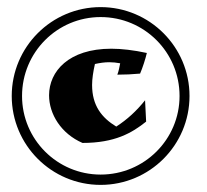

<svg xmlns="http://www.w3.org/2000/svg" viewBox="-20 -520 581 540"><path d="M393 -371C356 -379 322 -383 293 -383C173 -383 118 -319 118 -252C118 -199 152 -144 212 -118C303 -118 351 -146 391 -178L388 -238C364 -208 338 -184 307 -164C266 -189 239 -223 239 -281C239 -298 242 -318 247 -340C261 -343 274 -345 287 -345C297 -345 307 -344 318 -342C316 -332 314 -320 310 -310C331 -310 353 -311 374 -313C381 -329 389 -354 393 -371ZM263 -472C386 -472 485 -373 485 -250C485 -128 386 -29 263 -29C141 -29 42 -128 42 -250C42 -373 141 -472 263 -472ZM263 -500C125 -500 13 -388 13 -250C13 -112 125 0 263 0C401 0 513 -112 513 -250C513 -388 401 -500 263 -500Z"/></svg>

Font: Ruslan Display
Style: Regular
Weight: 400
Designer: Denis Masharov, Vladimir Rabdu
Foundry: Denis Masharov, Vladimir Rabdu
Version: Version 1.001